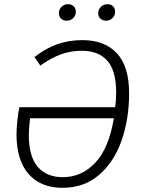

<svg xmlns="http://www.w3.org/2000/svg" viewBox="-20 -888 685 919"><path d="M598 -441Q598 -320 562.5 -217Q527 -114 455 -51.5Q383 11 279 11Q175 11 117 -55Q59 -121 59 -245Q59 -274 63.5 -314.5Q68 -355 73 -375H531Q536 -406 536 -444Q536 -549 494 -597Q452 -645 371 -645Q318 -645 270.5 -627.5Q223 -610 173 -574L145 -615Q199 -657 254.5 -676.5Q310 -696 374 -696Q481 -696 539.5 -633Q598 -570 598 -441ZM525 -322H124Q118 -277 118 -241Q118 -139 160.5 -89.5Q203 -40 281 -40Q371 -40 436 -109Q501 -178 525 -322ZM262 -824Q262 -843 274.5 -855.5Q287 -868 306 -868Q322 -868 332.5 -858Q343 -848 343 -832Q343 -814 330.5 -801.5Q318 -789 299 -789Q283 -789 272.5 -799Q262 -809 262 -824ZM450 -824Q450 -843 463 -855.5Q476 -868 495 -868Q511 -868 521 -858Q531 -848 531 -832Q531 -814 518.5 -801.5Q506 -789 487 -789Q471 -789 460.5 -799Q450 -809 450 -824Z"/></svg>

Font: Fira Sans Light
Style: Italic
Weight: 300
Italic angle: -8°
Designer: bBox Type GmbH & Carrois Corporate GbR & Edenspiekermann AG
Foundry: bBox Type GmbH & Carrois Corporate GbR & Edenspiekermann AG
Version: Version 4.301